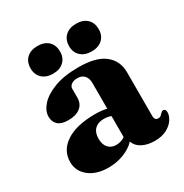

<svg xmlns="http://www.w3.org/2000/svg" viewBox="-162 -809 907 948"><g transform="rotate(-30 291.0 -335.0)"><path d="M35.5 -105.5Q35.5 -171.5 94.5 -210.5Q153.5 -249.5 259.5 -249.5Q297 -249.5 326 -242.5V-389Q326 -416 312 -431.5Q298 -447 272.5 -447Q251.5 -447 238.5 -437.5Q225.5 -428 225.5 -414V-364.5Q225.5 -328.5 201 -308.8Q176.5 -289 132 -289Q93 -289 74 -306Q55 -323 55 -353Q55 -385.5 83 -417Q111 -448.5 166.5 -469.8Q222 -491 305 -491Q404 -491 452.2 -453Q500.5 -415 500.5 -349.5V-100Q500.5 -75 521.5 -75Q531 -75 536.2 -80Q541.5 -85 546 -89.5Q549 -93 552.5 -95.5Q556 -98 560.5 -98Q575 -98 575 -78.5Q575 -59 561 -37.8Q547 -16.5 519.5 -1.8Q492 13 451 13Q408.5 13 379.2 -3Q350 -19 341.5 -46Q314 -17.5 273 -2.2Q232 13 187 13Q119 13 77.2 -20.2Q35.5 -53.5 35.5 -105.5ZM214.5 -136Q214.5 -101 231.5 -83Q248.5 -65 275.5 -65Q302.5 -65 326 -80.5V-200.5Q306.5 -207.5 285 -207.5Q252 -207.5 233.2 -188.8Q214.5 -170 214.5 -136ZM181.5 -525.5Q143 -525.5 120.2 -546.8Q97.5 -568 97.5 -603.5Q97.5 -640.5 120.2 -661.8Q143 -683 181.5 -683Q220.5 -683 243 -661.8Q265.5 -640.5 265.5 -603.5Q265.5 -568.5 243 -547Q220.5 -525.5 181.5 -525.5ZM401.5 -525.5Q363 -525.5 340 -546.8Q317 -568 317 -603.5Q317 -640 340 -661.5Q363 -683 401.5 -683Q441 -683 463.5 -661.8Q486 -640.5 486 -603.5Q486 -568.5 463.5 -547Q441 -525.5 401.5 -525.5Z"/></g></svg>

Font: Fraunces 9pt
Style: Bold
Weight: 700
Version: Version 1.000;[b76b70a41]